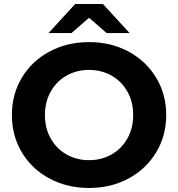

<svg xmlns="http://www.w3.org/2000/svg" viewBox="-20 -921 884 953"><path d="M39 -350Q39 -453 88.5 -535.5Q138 -618 225.5 -665Q313 -712 422 -712Q531 -712 618 -665Q705 -618 755 -535.5Q805 -453 805 -350Q805 -247 755 -164.5Q705 -82 618 -35Q531 12 422 12Q313 12 225.5 -35Q138 -82 88.5 -164.5Q39 -247 39 -350ZM641 -350Q641 -415 612.5 -466Q584 -517 534 -545.5Q484 -574 422 -574Q360 -574 310 -545.5Q260 -517 231.5 -466Q203 -415 203 -350Q203 -285 231.5 -234Q260 -183 310 -154.5Q360 -126 422 -126Q484 -126 534 -154.5Q584 -183 612.5 -234Q641 -285 641 -350ZM509 -757 422 -833 335 -757H221L353 -901H491L623 -757Z"/></svg>

Font: Idrija
Style: Bold
Weight: 700
Designer: Julieta Ulanovsky
Foundry: Julieta Ulanovsky
Version: Version 7.200